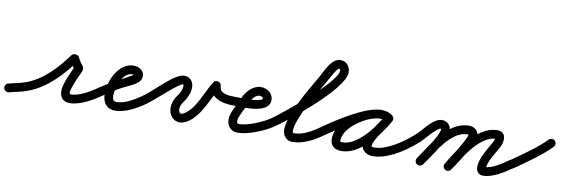

<svg xmlns="http://www.w3.org/2000/svg" viewBox="-71 -919 3867 1310"><g transform="rotate(10 1862.5 -264.0)"><path d="M14.6 36C14.6 36 14.6 36 14.6 36C56.8 24.9 99.4 18.6 140.7 3.2C266.2 -43.6 361.6 -146.8 439.2 -252.2C444.4 -259.4 429.7 -263.7 414.8 -264.4C399.8 -265.1 384.7 -262 389.3 -254.4C403 -232 416.5 -203 436.1 -185.6C439 -182.9 438.1 -193.5 435.9 -203.8C433.8 -214.2 430.5 -224.3 428.8 -220.7C406.8 -173.4 384.5 -126.6 370.2 -76.2C355.1 -23.4 366.2 37 434 37C506 37 590.2 -12.5 647.2 -52.4C660.8 -61.9 664.1 -80.6 654.6 -94.2C645.1 -107.8 626.4 -111.1 612.8 -101.6C612.8 -101.6 612.8 -101.6 612.8 -101.6C567 -69.5 492.2 -23 434 -23C414.9 -23 424.3 -47.4 427.8 -59.8C441.3 -107 462.5 -151 483.2 -195.3C484.9 -198.9 484.5 -206.4 483 -213.6C481.5 -220.8 478.9 -227.8 475.9 -230.4C463 -242 450.9 -268.6 440.7 -285.6C436 -293.1 426.2 -297.3 416.2 -297.7C406.2 -298.2 396.1 -294.9 390.8 -287.8C320.6 -192.3 233.7 -95.5 119.8 -53.1C80.5 -38.4 39.6 -32.6 -0.6 -22C-16.7 -17.8 -26.2 -1.4 -22 14.6C-17.8 30.7 -1.4 40.2 14.6 36Z M647.2 -52.4C647.2 -52.4 647.2 -52.4 647.2 -52.4C687 -80.2 728.3 -106 771.2 -128.9C804 -146.5 850.6 -162.3 876.9 -188.8C888.6 -200.6 895 -215.4 895 -232C895 -269.3 856.4 -291 823 -291C716.2 -291 659 -157.2 659 -66C659 -10.6 688 34 748 34C821.9 34 898 -11.5 956.3 -52.5C969.8 -62 973.1 -80.7 963.5 -94.3C954 -107.8 935.3 -111.1 921.7 -101.5C874.7 -68.4 808.3 -26 748 -26C722.7 -26 719 -43.9 719 -66C719 -121.3 753.9 -231 823 -231C827.3 -231 833 -229.9 836.3 -226.9C837 -226.3 835.3 -228.7 835.1 -230.6C835.1 -231.1 835 -231.5 835 -232C835 -231.2 827.7 -225.9 824.5 -224C753.9 -181.6 681.3 -149.4 612.8 -101.6C599.2 -92.1 595.9 -73.4 605.4 -59.8C614.9 -46.2 633.6 -42.9 647.2 -52.4Z M913.1 -60.3C922.3 -46.5 941 -42.9 954.7 -52.1C1003.9 -85.1 1145.3 -223 1174 -223C1180 -223 1179.1 -220.5 1179.1 -213C1179.1 -186.2 1162.6 -156.7 1147 -136C1129.2 -112.3 1118.3 -83.3 1118.3 -53.6C1118.3 -8.1 1146.7 36.2 1196 36.2C1214.9 36.2 1233 29.4 1248.9 19.4C1337.5 -35.9 1371.6 -154.6 1425.4 -240C1433.1 -252.3 1419.2 -263.5 1403.5 -268C1387.7 -272.6 1370 -270.5 1370 -256C1370 -162.1 1460.6 -141.1 1536.9 -141C1553.5 -141 1567 -154.4 1567 -170.9C1567 -187.5 1553.6 -201 1537.1 -201C1498.2 -201.1 1430 -202.9 1430 -256C1430 -270.5 1420 -280.6 1408.1 -284C1396.2 -287.4 1382.3 -284.2 1374.6 -272C1327.1 -196.5 1293.3 -79.1 1217.1 -31.4C1211 -27.6 1203.4 -23.8 1196 -23.8C1182 -23.8 1178.3 -42.8 1178.3 -53.6C1178.3 -70.3 1185 -86.7 1195 -100C1218.7 -131.5 1239.1 -172.7 1239.1 -213C1239.1 -252.2 1215 -283 1174 -283C1104.9 -283 986.7 -145.8 921.3 -101.9C907.5 -92.7 903.9 -74 913.1 -60.3Z M1507 -171C1507 -154.4 1520.5 -141 1537 -141C1600 -141.1 1787.5 -122.2 1787.5 -222.5C1787.5 -268.7 1745.3 -297.6 1702.4 -297.6C1650 -297.6 1607 -252.1 1585.9 -207.9C1573.1 -180.9 1560.2 -153.9 1547.3 -126.9C1534.9 -100.8 1521.8 -71.7 1521.8 -42.3C1521.8 4.3 1551.4 36.9 1599.3 36.9C1670.9 36.9 1787.3 -11.6 1844.5 -52.6C1857.9 -62.3 1861 -81 1851.4 -94.5C1841.7 -107.9 1823 -111 1809.5 -101.4C1809.5 -101.4 1809.5 -101.4 1809.5 -101.4C1762.6 -67.7 1657.9 -23.1 1599.3 -23.1C1584.7 -23.1 1581.8 -28.4 1581.8 -42.3C1581.8 -61.8 1593.4 -84 1601.5 -101.1C1614.4 -128.1 1627.2 -155.1 1640.1 -182.1C1650.5 -203.9 1675.3 -237.6 1702.4 -237.6C1710.9 -237.6 1727.5 -233.7 1727.5 -222.5C1727.5 -215 1718 -212.8 1712.1 -211C1659.6 -194.9 1591.2 -201.1 1537 -201C1520.4 -201 1507 -187.5 1507 -171Z M1844.2 -52.4C1844.2 -52.4 1844.2 -52.4 1844.2 -52.4C1937.3 -117.6 2273.3 -385.3 2273.3 -499.1C2273.3 -540.2 2246.5 -573.2 2204 -573.2C2142.4 -573.2 2106.9 -479 2079.1 -431.1C2024.2 -336.7 1907.3 -144.4 1907.3 -38.6C1907.3 -2 1934.2 34 1973 34C2054.8 34 2124.3 -6.7 2189.3 -52.5C2202.8 -62 2206.1 -80.7 2196.5 -94.3C2187 -107.8 2168.3 -111.1 2154.7 -101.5C2154.7 -101.5 2154.7 -101.5 2154.7 -101.5C2100.7 -63.4 2041.4 -26 1973 -26C1969.9 -26 1967.3 -35.6 1967.3 -38.6C1967.3 -128 2083.4 -319.1 2130.9 -400.9C2144.2 -423.7 2189.8 -513.2 2204 -513.2C2212.7 -513.2 2213.3 -506.8 2213.3 -499.1C2213.3 -421.2 1880.4 -151 1809.8 -101.6C1796.2 -92.1 1792.9 -73.4 1802.4 -59.8C1811.9 -46.2 1830.6 -42.9 1844.2 -52.4Z M2147.4 -59.8C2156.9 -46.2 2175.6 -42.9 2189.2 -52.4C2261.1 -102.6 2450.9 -226.8 2539.6 -226.8C2552.7 -226.8 2566.7 -224.3 2577.6 -216.6C2593.1 -205.5 2609.4 -213.3 2617.8 -226.3C2626.2 -239.3 2626.5 -257.4 2610 -267C2586.3 -280.7 2566.3 -286.1 2538.3 -286.1C2419.9 -286.1 2238.1 -160.7 2238.1 -34.2C2238.1 14.6 2271 37.3 2316.7 37.3C2445.7 37.3 2568.4 -121.4 2624.3 -223.6C2633.9 -241.1 2625.6 -257.1 2612.4 -264.3C2599.3 -271.5 2581.3 -270 2571.7 -252.4C2536.3 -187.9 2454.3 -104.4 2454.3 -31.6C2454.3 13.2 2495.2 34.7 2535 34.7C2608.7 34.7 2695.4 -10.9 2754.3 -52.5C2767.8 -62.1 2771.1 -80.8 2761.5 -94.3C2751.9 -107.8 2733.2 -111.1 2719.7 -101.5C2719.7 -101.5 2719.7 -101.5 2719.7 -101.5C2671.6 -67.5 2595.4 -25.3 2535 -25.3C2531.9 -25.3 2514.3 -26.3 2514.3 -31.6C2514.3 -75.7 2598.5 -176.5 2624.3 -223.6C2633.9 -241.1 2625.6 -257.1 2612.4 -264.3C2599.2 -271.5 2581.3 -269.9 2571.7 -252.4C2528 -172.7 2418.9 -22.7 2316.7 -22.7C2302.5 -22.7 2298.1 -20.8 2298.1 -34.2C2298.1 -126.1 2454.2 -226.1 2538.3 -226.1C2556 -226.1 2565.6 -223.4 2580 -215C2596.4 -205.5 2612.3 -212.5 2620.2 -224.8C2628.1 -237 2627.9 -254.3 2612.4 -265.4C2591.3 -280.5 2565.3 -286.8 2539.6 -286.8C2428.2 -286.8 2243.6 -163.5 2154.8 -101.6C2141.2 -92.1 2137.9 -73.4 2147.4 -59.8Z M2712.4 -59.9C2721.9 -46.3 2740.6 -42.9 2754.1 -52.4C2783.5 -72.8 2811.5 -95 2837.9 -119.1C2858.4 -137.8 2931.8 -230.6 2958.6 -230.6C2962.1 -230.6 2961.2 -231.4 2961.2 -224C2961.2 -183.4 2859.8 -43.1 2833.4 -5.2C2823.9 8.4 2827.3 27.1 2840.8 36.6C2854.4 46.1 2873.1 42.7 2882.6 29.2C2882.6 29.2 2882.6 29.2 2882.6 29.2C2919.7 -24.1 3021.2 -161.2 3021.2 -224C3021.2 -261.2 2997.3 -290.6 2958.6 -290.6C2899.4 -290.6 2849.8 -213.3 2810.9 -176C2782.6 -148.8 2752.1 -124.1 2719.9 -101.6C2706.3 -92.1 2702.9 -73.4 2712.4 -59.9ZM2882.6 29.2C2882.6 29.2 2882.6 29.2 2882.6 29.2C2942.6 -57 3029.4 -224.6 3146.1 -224.6C3149.3 -224.6 3155 -221.7 3153.4 -224.3C3153.1 -224.7 3152.8 -226.1 3152.8 -225.1C3152.8 -194.4 3051.3 -38.3 3027.9 -2.4C3018.8 11.5 3022.7 30.1 3036.6 39.1C3050.5 48.2 3069.1 44.3 3078.1 30.4C3078.1 30.4 3078.1 30.4 3078.1 30.4C3113.3 -23.5 3212.8 -166 3212.8 -225.1C3212.8 -262.9 3181.4 -284.6 3146.1 -284.6C2999.2 -284.6 2907.4 -111.3 2833.4 -5.2C2823.9 8.4 2827.3 27.1 2840.8 36.6C2854.4 46.1 2873.1 42.7 2882.6 29.2ZM3078.4 29.9C3078.4 29.9 3078.4 29.9 3078.4 29.9C3126.9 -51.4 3228.7 -224 3338.1 -227.9C3344.3 -228.1 3342.6 -228 3337.1 -234C3336.8 -234.3 3337.2 -232.9 3337.1 -232.4C3336.2 -222 3330.6 -211.1 3325.8 -202.2C3296 -146.7 3248.9 -80 3248.9 -16.1C3248.9 12 3266.3 35 3296 35C3366.5 35 3438.3 -14 3494 -52.3C3507.7 -61.7 3511.1 -80.4 3501.7 -94C3492.3 -107.7 3473.6 -111.1 3460 -101.7C3416.2 -71.6 3351.9 -25 3296 -25C3294.5 -25 3299 -24.5 3300.4 -23.9C3304.7 -21.9 3308.9 -13.4 3308.9 -16.1C3308.9 -66.9 3354.3 -128.5 3378.6 -173.8C3403.6 -220.4 3409.2 -290.5 3335.9 -287.9C3198.2 -282.9 3089 -105.1 3026.9 -0.8C3018.4 13.4 3023 31.8 3037.3 40.3C3051.5 48.8 3069.9 44.1 3078.4 29.9Z M3452.5 -58.3C3462.1 -44.8 3480.9 -41.6 3494.4 -51.2C3578 -110.6 3667.3 -169.7 3739.4 -243C3751 -254.8 3750.8 -273.8 3739 -285.4C3727.2 -297 3708.2 -296.8 3696.6 -285C3696.6 -285 3696.6 -285 3696.6 -285C3627.1 -214.3 3540.3 -157.5 3459.6 -100.1C3446.1 -90.5 3442.9 -71.8 3452.5 -58.3Z"/></g></svg>

Font: FRB American Cursive
Style: Bold Italic
Weight: 700
Italic angle: -25°
Version: Version 2.0;Modular Font Editor K font №1